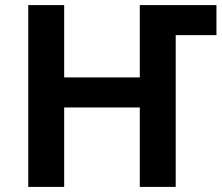

<svg xmlns="http://www.w3.org/2000/svg" viewBox="-20 -734 871 754"><path d="M91 0V-714H232V-430H529V-714H830V-596H670V0H529V-312H232V0Z"/></svg>

Font: Noto Sans UI
Style: Bold
Weight: 700
Designer: Monotype Design Team
Foundry: Monotype Imaging Inc.
Version: Version 1.901